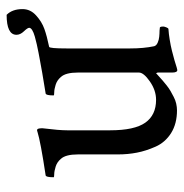

<svg xmlns="http://www.w3.org/2000/svg" viewBox="-7 -551 565 591"><g transform="rotate(-90 275.5 -255.5)"><path d="M463.9 -487.3Q463.9 -517.6 525.4 -517.6Q543 -500 543 -468.8Q543 -444.3 523.4 -426.8Q503.9 -409.2 481.9 -401.4Q460 -393.6 426.8 -386.7Q421.9 -385.7 421.9 -333V-137.7Q421.9 -95.7 428.7 -63.5Q430.7 -56.6 439.5 -52.7Q448.2 -48.8 458 -47.9Q467.8 -46.9 476.6 -46.9L486.3 -45.9Q489.3 -44.9 489.3 -35.2Q489.3 -32.2 486.8 -25.9Q484.4 -19.5 481.4 -19.5Q466.8 -18.6 448.7 -15.6Q430.7 -12.7 415 -8.8Q399.4 -4.9 385.7 -1Q372.1 2.9 363.3 5.9L355.5 7.8Q347.7 7.8 347.7 -7.8V-52.7L345.7 -57.6Q344.7 -56.6 335.9 -48.8Q327.1 -41 322.8 -37.1Q318.4 -33.2 308.6 -25.4Q298.8 -17.6 291 -13.2Q283.2 -8.8 272.9 -3.4Q262.7 2 252 4.4Q241.2 6.8 231.4 6.8Q190.4 6.8 161.6 -11.2Q132.8 -29.3 119.6 -59.1Q106.4 -88.9 101.1 -116.7Q95.7 -144.5 95.7 -174.8V-297.9Q95.7 -335.9 82 -350.6Q72.3 -362.3 58.1 -366.7Q43.9 -371.1 34.7 -371.1Q25.4 -371.1 25.4 -373Q25.4 -396.5 31.2 -397.5Q134.8 -413.1 166 -422.9L168 -423.8Q169.9 -423.8 170.9 -423.8Q174.8 -423.8 175.8 -415.5Q176.8 -407.2 175.8 -403.3Q169.9 -356.4 169.9 -331.1V-199.2Q169.9 -124 193.4 -90.8Q216.8 -57.6 263.7 -57.6Q293 -57.6 320.3 -76.7Q347.7 -95.7 347.7 -110.4V-297.9Q347.7 -335.9 334 -350.6Q324.2 -362.3 310.1 -366.7Q295.9 -371.1 286.6 -371.1Q277.3 -371.1 277.3 -373Q277.3 -396.5 283.2 -397.5Q356.4 -409.2 390.6 -416Q392.6 -416 408.7 -419.4Q424.8 -422.9 434.6 -424.8Q444.3 -426.8 458 -430.7Q471.7 -434.6 478.5 -439Q485.4 -443.4 485.4 -448.2Q485.4 -453.1 474.6 -464.4Q463.9 -475.6 463.9 -487.3Z"/></g></svg>

Font: Crimson Text
Style: Regular
Weight: 400
Version: Version 0.13